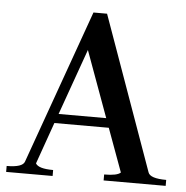

<svg xmlns="http://www.w3.org/2000/svg" viewBox="-54 -630 655 675"><g transform="rotate(5 273.5 -292.5)"><path d="M336 0V-21Q382 -21 394 -33L338 -186H146L94 -39Q104 -21 156 -21V0H-8V-21Q48 -21 55 -42L249 -585H297L491 -42Q498 -21 555 -21V0ZM241 -452 158 -219H326Z"/></g></svg>

Font: Judson
Style: Regular
Weight: 400
Version: Version 20110429